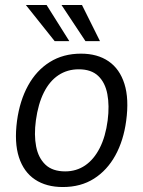

<svg xmlns="http://www.w3.org/2000/svg" viewBox="-20 -743 577 773"><path d="M233 10Q166.5 10 121 -20.2Q75.5 -50.5 56.2 -110Q37 -169.5 48.5 -256.5Q59.5 -337.5 93 -398.5Q126.5 -459.5 180.5 -493.2Q234.5 -527 306 -527Q372.5 -527 417.2 -496.2Q462 -465.5 481 -405.2Q500 -345 488 -256.5Q477.5 -177.5 444.5 -117.5Q411.5 -57.5 358.5 -23.8Q305.5 10 233 10ZM242.5 -53Q287.5 -53 322.8 -77Q358 -101 381.5 -147Q405 -193 413.5 -258.5Q421 -317.5 412.2 -364Q403.5 -410.5 375.5 -437.2Q347.5 -464 297 -464Q251 -464 215.2 -440.2Q179.5 -416.5 156.5 -370.5Q133.5 -324.5 124.5 -258.5Q116.5 -199.5 125.5 -153.2Q134.5 -107 163 -80Q191.5 -53 242.5 -53ZM200 -577.5 84 -723H167.5L259 -577.5ZM324 -577.5 227.5 -723H310L382.5 -577.5Z"/></svg>

Font: Public Sans Thin Light
Style: Italic
Weight: 300
Italic angle: -8°
Version: Version 2.001